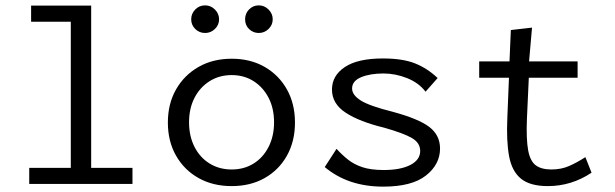

<svg xmlns="http://www.w3.org/2000/svg" viewBox="-20 -686 2292 716"><path d="M89 0V-60H244V-605H96V-665H320V-60H474V0Z M844 8Q774 8 720.5 -22Q667 -52 636.5 -105.5Q606 -159 606 -229Q606 -299 636.5 -352.5Q667 -406 720.5 -436.5Q774 -467 844 -467Q914 -467 967 -436.5Q1020 -406 1050 -352.5Q1080 -299 1080 -229Q1080 -159 1050 -105.5Q1020 -52 967 -22Q914 8 844 8ZM844 -54Q890 -54 925.5 -76Q961 -98 981.5 -138Q1002 -178 1002 -230Q1002 -282 981.5 -321.5Q961 -361 925.5 -383.5Q890 -406 844 -406Q798 -406 762 -383.5Q726 -361 705.5 -321.5Q685 -282 685 -230Q685 -178 705.5 -138Q726 -98 762 -76Q798 -54 844 -54ZM745 -563Q723 -563 708 -578Q693 -593 693 -614Q693 -635 708 -650.5Q723 -666 745 -666Q766 -666 781.5 -650.5Q797 -635 797 -614Q797 -593 781.5 -578Q766 -563 745 -563ZM945 -563Q924 -563 909 -577.5Q894 -592 894 -614Q894 -636 909 -651Q924 -666 945 -666Q966 -666 981.5 -650.5Q997 -635 997 -614Q997 -593 981.5 -578Q966 -563 945 -563Z M1409 10Q1278 10 1191 -63L1235 -131Q1255 -109 1277.5 -91Q1300 -73 1331.5 -62.5Q1363 -52 1411 -52Q1474 -52 1510.5 -71Q1547 -90 1547 -123Q1547 -153 1516.5 -171Q1486 -189 1412 -210Q1321 -232 1269.5 -265.5Q1218 -299 1218 -352Q1218 -404 1266 -436Q1314 -468 1408 -468Q1482 -468 1528 -449.5Q1574 -431 1612 -395L1567 -344Q1542 -377 1498.5 -394.5Q1455 -412 1410 -412Q1360 -412 1326.5 -398Q1293 -384 1293 -356Q1293 -332 1325 -311.5Q1357 -291 1445 -269Q1541 -243 1581 -212.5Q1621 -182 1621 -132Q1621 -73 1568.5 -31.5Q1516 10 1409 10Z M2023 8Q1957 8 1923 -19.5Q1889 -47 1878.5 -103.5Q1868 -160 1872 -248L1878 -396H1767V-457H1880L1885 -574L1964 -583L1953 -457H2134V-396H1952L1945 -243Q1942 -167 1949.5 -126Q1957 -85 1978 -69.5Q1999 -54 2036 -54Q2073 -54 2102.5 -67Q2132 -80 2163 -100L2186 -42Q2111 8 2023 8Z"/></svg>

Font: Inconsolata SemiExpanded
Style: Regular
Weight: 400
Width: 6
Monospace: yes
Designer: Raph Levien, Cyreal, Brenton Simpson
Foundry: Raph Levien, Cyreal, Google
Version: Version 3.100; ttfautohint (v1.8.4.7-5d5b)